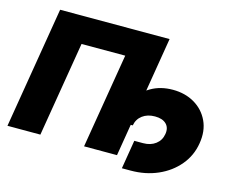

<svg xmlns="http://www.w3.org/2000/svg" viewBox="-108 -887 1360 1111"><g transform="rotate(15 572.5 -331.5)"><path d="M777.8 -727.5 657.7 0H460.4L554.7 -568.4H293L198.7 0H1.5L122.1 -727.5ZM704.6 65.9 732.9 -106H785.2Q830.1 -106 860.1 -128.7Q890.1 -151.4 896.5 -189.9Q903.3 -228.5 880.6 -251Q857.9 -273.4 813 -273.4Q768.1 -273.4 738 -251Q708 -228.5 701.2 -189.9H601.6Q614.3 -266.1 650.1 -324.7Q686 -383.3 742.4 -416.3Q798.8 -449.2 873 -449.2Q946.8 -449.2 1002.9 -416.3Q1059.1 -383.3 1086.7 -324.7Q1114.3 -266.1 1101.6 -189.9Q1089.4 -113.8 1041 -56.2Q992.7 1.5 919.2 33.7Q845.7 65.9 756.8 65.9Z"/></g></svg>

Font: Inter Black
Style: Italic
Weight: 900
Italic angle: -9.39999°
Designer: Rasmus Andersson
Foundry: rsms
Version: Version 4.000;git-a52131595